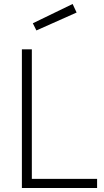

<svg xmlns="http://www.w3.org/2000/svg" viewBox="-20 -945 522 965"><path d="M90 0ZM468 -46V0H90V-697H140V-46ZM145 -828 345 -925 365 -882 163 -792Z"/></svg>

Font: Cairo Light
Style: Regular
Weight: 300
Designer: Mohamed Gaber, the designers of Titillium
Foundry: Kief Type Foundry
Version: Version 2.009; ttfautohint (v1.5.33-1714) -l 8 -r 50 -G 200 